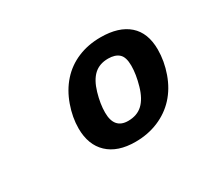

<svg xmlns="http://www.w3.org/2000/svg" viewBox="-85 -855 769 692"><g transform="rotate(-30 300.0 -509.0)"><path d="M307.6 -314Q233.9 -314 193.6 -352.1Q153.3 -390.1 153.3 -458.5Q153.3 -503.9 170.2 -551.5Q187 -599.1 217.5 -633.3Q248 -667.5 290.8 -685.5Q333.5 -703.6 385.7 -703.6Q461.4 -703.6 502.2 -667.7Q543 -631.8 543 -562.5Q543 -514.2 525.9 -466.1Q508.8 -418 477.8 -384.3Q446.8 -350.6 403.1 -332.3Q359.4 -314 307.6 -314ZM431.2 -559.6Q431.2 -595.7 415.5 -609.6Q399.9 -623.5 371.1 -623.5Q335 -623.5 312.3 -602.8Q289.6 -582 277.1 -539.1Q264.6 -496.1 264.6 -460.4Q264.6 -392.6 322.3 -392.6Q359.4 -392.6 382.6 -414.1Q405.8 -435.5 418.5 -479.7Q431.2 -523.9 431.2 -559.6Z"/></g></svg>

Font: Liberation Mono
Style: Bold Italic
Weight: 700
Italic angle: -12°
Monospace: yes
Designer: Steve Matteson
Foundry: Ascender Corporation
Version: Version 2.1.5